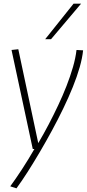

<svg xmlns="http://www.w3.org/2000/svg" viewBox="-20 -810 474 1049"><path d="M398 -537 434 -535Q430 -494 415.5 -443Q401 -392 378 -335Q355 -278 326 -218Q297 -158 264.5 -98Q232 -38 198.5 19Q165 76 132.5 127Q100 178 70 219L36 208Q66 167 100 115Q134 63 168 4H159L43 -537L80 -541L189 -28Q218 -77 245.5 -129.5Q273 -182 298 -235Q323 -288 343.5 -340.5Q364 -393 378.5 -443Q393 -493 398 -537ZM227 -596 382 -790H423L259 -596Z"/></svg>

Font: Georama ExtraCondensed Thin ExtraLight
Style: Italic
Weight: 250
Italic angle: -9°
Version: Version 1.001